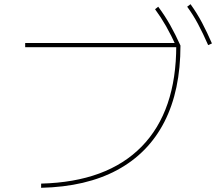

<svg xmlns="http://www.w3.org/2000/svg" viewBox="-20 -875 1040 915"><path d="M176 0Q490 -8 655 -176.5Q820 -345 820 -658L830 -650H100V-670H830L840 -658Q840 -444 763.5 -294.5Q687 -145 539 -65Q391 15 176 20ZM822 -650Q796 -707 771.5 -750Q747 -793 719 -831L734 -843Q766 -800 791 -755.5Q816 -711 840 -658ZM972 -660Q947 -717 923.5 -761Q900 -805 872 -843L888 -855Q919 -812 943 -766.5Q967 -721 990 -668Z"/></svg>

Font: M PLUS 2 Thin
Style: Regular
Weight: 100
Designer: Coji Morishita
Foundry: UNDERFOREST DESIGN
Version: Version 1.001